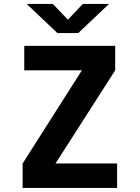

<svg xmlns="http://www.w3.org/2000/svg" viewBox="-20 -926 690 946"><path d="M91.5 0V-120.5L383.5 -579.5H99.5V-700H547.5V-579.5L253.5 -120.5H557V0ZM111.5 -906.5H240.5L314.5 -829L388 -906.5H517L365.5 -763H263Z"/></svg>

Font: Trispace Thin
Style: Bold
Weight: 700
Version: Version 1.210